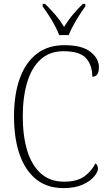

<svg xmlns="http://www.w3.org/2000/svg" viewBox="-20 -956 559 986"><path d="M306 10Q222 10 165.5 -35.5Q109 -81 80.5 -163.5Q52 -246 52 -358Q52 -471 81.5 -553Q111 -635 168.5 -679.5Q226 -724 310 -724Q402 -724 445 -689.5Q488 -655 488 -611Q488 -562 454 -562Q454 -621 422 -657Q390 -693 306 -693Q236 -693 189.5 -651.5Q143 -610 120 -534.5Q97 -459 97 -358Q97 -257 120 -182Q143 -107 190 -65Q237 -23 309 -23Q376 -23 413.5 -50.5Q451 -78 470 -117Q483 -109 483 -89Q483 -73 463.5 -49.5Q444 -26 404.5 -8Q365 10 306 10ZM284 -776Q276 -798 261.5 -825Q247 -852 230 -878Q213 -904 199 -923V-936H212Q244 -904 266 -878Q288 -852 309 -818Q330 -852 351.5 -878Q373 -904 405 -936H418V-923Q404 -904 387.5 -878Q371 -852 356 -825Q341 -798 333 -776Z"/></svg>

Font: Noto Serif Georgian SemiCondensed ExtraLight
Style: Regular
Weight: 200
Width: 4
Designer: Monotype Design Team, Akaki Razmadze
Foundry: Google LLC
Version: Version 2.003; ttfautohint (v1.8.4.7-5d5b)